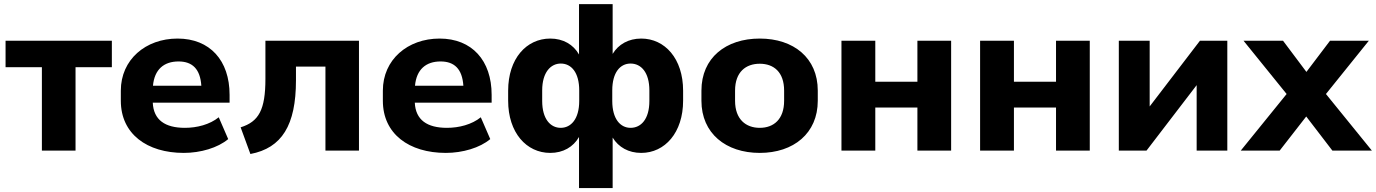

<svg xmlns="http://www.w3.org/2000/svg" viewBox="-20 -739 6751 942"><path d="M350.6 0V-409.2H528.8V-539.1H7.3V-409.2H185.5V0Z M881.8 11.2C963.9 11.2 1048.8 -13.7 1099.6 -56.6L1053.2 -163.6C1009.3 -127.9 946.3 -111.8 887.2 -111.8C790.5 -111.8 733.4 -149.9 729.5 -235.4H1106.4V-273.9C1106.4 -442.4 1009.8 -549.8 851.1 -549.8C694.3 -549.8 572.8 -446.3 572.8 -294.4V-244.6C572.8 -82 701.2 11.2 881.8 11.2ZM856 -437.5C923.8 -437.5 962.4 -400.4 967.8 -318.4H730.5C737.8 -398.9 784.7 -437.5 856 -437.5Z M1208.5 16.6C1362.8 -12.7 1432.1 -124.5 1432.1 -345.2V-412.1H1576.7V0H1741.2V-539.1H1282.2V-352.1C1282.2 -200.7 1250 -142.1 1160.6 -114.3Z M2167.5 11.2C2249.5 11.2 2334.5 -13.7 2385.3 -56.6L2338.9 -163.6C2294.9 -127.9 2231.9 -111.8 2172.9 -111.8C2076.2 -111.8 2019 -149.9 2015.1 -235.4H2392.1V-273.9C2392.1 -442.4 2295.4 -549.8 2136.7 -549.8C1980 -549.8 1858.4 -446.3 1858.4 -294.4V-244.6C1858.4 -82 1986.8 11.2 2167.5 11.2ZM2141.6 -437.5C2209.5 -437.5 2248 -400.4 2253.4 -318.4H2016.1C2023.4 -398.9 2070.3 -437.5 2141.6 -437.5Z M2985.8 183.6V-64C3014.6 -16.6 3064 11.2 3126 11.2C3242.2 11.2 3331.5 -88.4 3331.5 -245.1V-293.9C3331.5 -451.7 3241.7 -549.8 3126 -549.8C3063.5 -549.8 3014.2 -521.5 2985.8 -474.6V-718.8H2820.8V-471.7C2793 -520.5 2743.2 -549.8 2679.7 -549.8C2563 -549.8 2473.1 -451.7 2473.1 -293.9V-245.1C2473.1 -88.4 2562.5 11.2 2679.7 11.2C2742.7 11.2 2792.5 -17.6 2820.8 -66.9V183.6ZM2731 -111.8C2681.2 -111.8 2640.1 -154.3 2640.1 -243.7V-295.4C2640.1 -383.8 2681.6 -427.2 2731.4 -427.2C2782.7 -427.2 2821.8 -383.8 2821.8 -295.4V-243.7C2821.8 -154.3 2780.8 -111.8 2731 -111.8ZM3073.7 -111.8C3024.4 -111.8 2983.9 -154.3 2983.9 -243.7V-295.4C2983.9 -383.8 3022.9 -427.2 3073.7 -427.2C3125.5 -427.2 3166 -383.8 3166 -295.4V-243.7C3166 -154.3 3125 -111.8 3073.7 -111.8Z M3707.5 11.2C3873.5 11.2 3992.2 -85 3992.2 -244.6V-294.4C3992.2 -455.1 3873.5 -549.8 3707.5 -549.8C3541 -549.8 3421.4 -455.1 3421.4 -294.4V-244.6C3421.4 -85 3541 11.2 3707.5 11.2ZM3707.5 -111.8C3639.6 -111.8 3586.4 -153.3 3586.4 -244.6V-294.4C3586.4 -386.2 3639.6 -426.3 3707.5 -426.3C3775.9 -426.3 3827.1 -385.7 3827.1 -294.4V-244.6C3827.1 -153.8 3775.9 -111.8 3707.5 -111.8Z M4274.4 0V-211.4H4481V0H4646.5V-539.1H4481V-337.9H4274.4V-539.1H4108.4V0Z M4954.6 0V-211.4H5161.1V0H5326.7V-539.1H5161.1V-337.9H4954.6V-539.1H4788.6V0Z M5605 0 5851.1 -321.3V0H6001.5V-539.1H5867.2L5620.6 -216.8V-539.1H5469.2V0Z M6258.3 0 6388.7 -167.5 6517.1 0H6710.9L6485.4 -277.8L6695.8 -539.1H6505.4L6389.6 -386.2L6274.9 -539.1H6081.1L6292.5 -277.8L6067.4 0Z"/></svg>

Font: Winston ExtraBold
Style: Regular
Weight: 800
Designer: Vernon Adams, Kim Jin-seong, David Berlow, Cristiano Sobral
Foundry: The Winston Project Authors
Version: Version 3.004